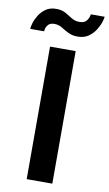

<svg xmlns="http://www.w3.org/2000/svg" viewBox="-145 -964 576 1013"><g transform="rotate(10 143.0 -457.5)"><path d="M74.2 0V-710H211.5V0ZM207.8 -787.3Q177.8 -787.3 156.3 -798.5Q134.9 -809.6 116.9 -820.8Q99 -832 76.5 -832Q54.5 -832 44.3 -820.8Q34 -809.5 31.4 -797.5Q28.9 -785.5 28.9 -784H-45.2Q-45.2 -793.2 -39.4 -813.9Q-33.5 -834.7 -19.8 -857.3Q-6.1 -879.8 16.3 -895.8Q38.7 -911.8 71.8 -911.8Q102.6 -911.8 122.8 -900.2Q143 -888.5 161.5 -876.9Q180 -865.2 203.5 -865.2Q227.7 -865.2 238.8 -876.9Q249.8 -888.6 253.3 -901.1Q256.8 -913.5 256.8 -915.1H330.5Q330.5 -907.7 324.4 -887.7Q318.3 -867.6 304.1 -844.3Q289.8 -821.1 266.4 -804.2Q242.9 -787.3 207.8 -787.3Z"/></g></svg>

Font: Raleway Thin
Style: Regular
Weight: 100
Designer: Matt McInerney, Pablo Impallari, Rodrigo Fuenzalida
Foundry: Matt McInerney, Pablo Impallari, Rodrigo Fuenzalida
Version: Version 4.026